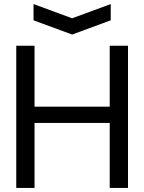

<svg xmlns="http://www.w3.org/2000/svg" viewBox="-20 -925 710 945"><path d="M60 0V-700H150V-400H520V-700H610V0H520V-320H150V0ZM525 -905V-825L335 -755L145 -825V-905L335 -835Z"/></svg>

Font: Tektur
Style: Regular
Weight: 400
Designer: Adam Jagosz
Foundry: Adam Jagosz
Version: Version 1.005;gftools[0.9.30]